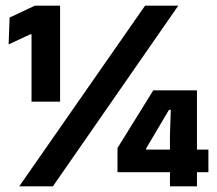

<svg xmlns="http://www.w3.org/2000/svg" viewBox="-20 -659 766 679"><path d="M192.5 -299.5H91.5V-537.5H87L10.5 -502L14 -597L103.5 -639H192.5ZM167 0H48L493 -639H610.5ZM676.5 0H581V-181.5L584 -270.5H577.5L496.5 -133.5V-102L452 -130H717V-50H395.5V-135.5L522 -339.5H676.5Z"/></svg>

Font: Anek Kannada
Style: Bold
Weight: 700
Version: Version 1.003